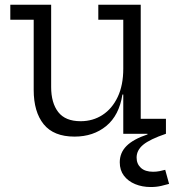

<svg xmlns="http://www.w3.org/2000/svg" viewBox="-20 -552 732 792"><path d="M488.5 -470.5H385.5V-532.5H560.5V-62H664.5V0H488.5ZM191 -532.5V-193Q191 -127.5 220.2 -89.8Q249.5 -52 312.5 -52Q363 -52 402.8 -77.8Q442.5 -103.5 465.5 -152Q488.5 -200.5 488.5 -268.5L506 -162H485Q471.5 -76 418.2 -32.2Q365 11.5 287.5 11.5Q201.5 11.5 160.2 -39.5Q119 -90.5 119 -181V-470.5H22.5V-532.5ZM661.5 148.5 677.5 206.5Q665 210 645.2 214.8Q625.5 219.5 602 219.5Q566.5 219.5 537.5 207.5Q508.5 195.5 491.2 172.8Q474 150 474 117.5Q474 78 502 50Q530 22 588.5 2.5V-26L664 0Q598 22.5 570.8 45Q543.5 67.5 543.5 98Q543.5 124 561 140.2Q578.5 156.5 611.5 156.5Q625 156.5 638 154Q651 151.5 661.5 148.5Z"/></svg>

Font: Hepta Slab ExtraLight
Style: Regular
Weight: 400
Version: Version 1.102